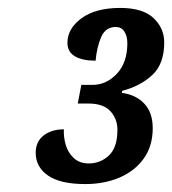

<svg xmlns="http://www.w3.org/2000/svg" viewBox="-20 -844 434 484"><path d="M195 -380Q132 -380 101 -401.5Q70 -423 70 -459Q70 -487 90 -502.5Q110 -518 141 -518Q140 -499 145.5 -479.5Q151 -460 165.5 -446Q180 -432 204 -432Q233 -432 254.5 -452Q276 -472 276 -517Q276 -544 258.5 -563.5Q241 -583 203 -583H176L185 -630H213Q248 -630 274.5 -658Q301 -686 301 -735Q301 -753 293.5 -764.5Q286 -776 272 -776Q246 -776 235 -750.5Q224 -725 221 -691Q188 -691 169 -702Q150 -713 150 -736Q150 -772 185.5 -798Q221 -824 283 -824Q340 -824 367 -798.5Q394 -773 394 -737Q394 -683 364 -655Q334 -627 288 -615L287 -610Q323 -605 344 -582.5Q365 -560 365 -521Q365 -476 342.5 -444.5Q320 -413 281.5 -396.5Q243 -380 195 -380Z"/></svg>

Font: Noto Serif ExtraCondensed ExtraBold
Style: Italic
Weight: 800
Width: 2
Italic angle: -12°
Designer: Monotype Design Team
Foundry: Monotype Imaging Inc.
Version: Version 2.013